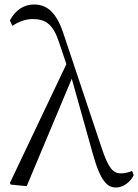

<svg xmlns="http://www.w3.org/2000/svg" viewBox="-20 -822 616 856"><path d="M498 14C528 14 562 -10 576 -41L569 -60C551 -52 531 -49 519 -49C484 -49 463 -72 432 -166L266 -663C235 -762 193 -802 132 -802C85 -802 48 -776 24 -731L35 -707C62 -724 91 -737 126 -737C183 -737 217 -714 243 -634L276 -536L24 -6L28 1L99 8L300 -471L393 -139C429 -9 460 14 498 14Z"/></svg>

Font: Noto Serif TC Light
Style: Regular
Weight: 300
Designer: Ryoko NISHIZUKA 西塚涼子 (kana & ideographs); Frank Grießhammer (Latin, Greek & Cyrillic); Wenlong ZHANG 张文龙 (bopomofo); San
Foundry: Adobe
Version: Version 2.001;hotconv 1.1.0;makeotfexe 2.6.0